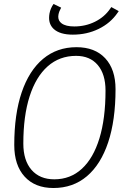

<svg xmlns="http://www.w3.org/2000/svg" viewBox="-20 -942 626 972"><path d="M250.5 9.8Q157.2 9.8 104.7 -47.9Q52.2 -105.5 52.2 -208Q52.2 -363.8 89.8 -474.4Q127.4 -585 198 -644Q268.6 -703.1 367.2 -703.1Q460.4 -703.1 512.7 -647Q564.9 -590.8 564.9 -490.7Q564.9 -333.5 527.6 -221.4Q490.2 -109.4 419.9 -49.8Q349.6 9.8 250.5 9.8ZM254.9 -34.2Q336.4 -34.2 394.5 -87.6Q452.6 -141.1 483.4 -241.7Q514.2 -342.3 514.2 -483.4Q514.2 -566.4 474.9 -612.8Q435.5 -659.2 365.2 -659.2Q281.2 -659.2 221.4 -606.2Q161.6 -553.2 129.9 -454.1Q98.1 -355 98.1 -215.3Q98.1 -129.9 139.6 -82Q181.2 -34.2 254.9 -34.2ZM348.6 -766.6Q283.7 -766.6 252.4 -794.9Q228.5 -816.9 228.5 -851.6Q228.5 -861.8 230.5 -873.5Q235.4 -899.9 251 -921.9L289.6 -903.3Q278.8 -884.3 275.9 -867.7Q274.9 -862.3 274.9 -857.4Q274.9 -836.4 292 -823.7Q313 -808.1 356 -808.1Q412.6 -808.1 460.9 -832Q509.3 -856 538.1 -898.4L543.5 -906.2L581.1 -885.7L574.7 -876.5Q539.1 -824.7 479.5 -795.7Q419.9 -766.6 348.6 -766.6Z"/></svg>

Font: CaskaydiaCove NF ExtraLight
Style: Italic
Weight: 200
Italic angle: -10°
Designer: Aaron Bell
Foundry: Saja Typeworks
Version: Version 2111.001; VTT 6.35;Nerd Fonts 3.2.1